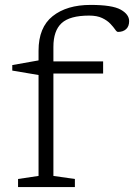

<svg xmlns="http://www.w3.org/2000/svg" viewBox="-20 -762 546 782"><path d="M197.5 -45.5 285 -33V0H53.5V-33L137 -45.5V-456.5L30 -474.5V-497L137 -516V-555.5Q137 -650.5 194.5 -696.2Q252 -742 349 -742Q437 -742 471.5 -722.8Q506 -703.5 506 -676Q506 -654.5 493.5 -643.2Q481 -632 460.5 -632Q455.5 -632 448.8 -642Q442 -652 429.5 -665.2Q417 -678.5 396.2 -688.5Q375.5 -698.5 343 -698.5Q264.5 -698.5 231 -667.8Q197.5 -637 197.5 -571V-512H400V-462.5H197.5Z"/></svg>

Font: Newsreader Caption Light
Style: Regular
Weight: 300
Designer: Hugues Gentile
Foundry: Production Type
Version: Version 1.001